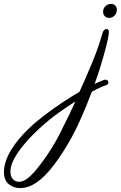

<svg xmlns="http://www.w3.org/2000/svg" viewBox="-375 -481 614 976"><path d="M179 -390Q166 -390 157.5 -399Q149 -408 149 -421Q149 -438 161 -449.5Q173 -461 189 -461Q203 -461 211 -452.5Q219 -444 219 -431Q219 -414 207.5 -402Q196 -390 179 -390ZM-273 475Q-306 475 -330.5 455Q-355 435 -355 392Q-354 342 -321 285.5Q-288 229 -227 171Q-194 139 -148.5 104.5Q-103 70 -55.5 38.5Q-8 7 29 -14Q64 -91 95.5 -167.5Q127 -244 145 -309Q148 -322 154.5 -328Q161 -334 167 -334Q172 -334 176 -328Q180 -322 178 -310Q175 -285 164 -242.5Q153 -200 138 -150.5Q123 -101 106 -54Q112 -57 118 -60Q124 -63 129 -65L154 -75Q156 -76 160 -76Q168 -76 172 -71.5Q176 -67 176 -62Q176 -52 166 -49Q154 -45 135 -36.5Q116 -28 92 -15Q65 57 34 126Q3 195 -27 246Q-77 331 -122 384Q-167 437 -210 459Q-239 475 -273 475ZM-278 443Q-260 443 -241 430Q-218 414 -192 383Q-166 352 -139.5 313.5Q-113 275 -90.5 235Q-68 195 -53 162Q-38 133 -22.5 101Q-7 69 8 35Q-25 56 -60.5 80.5Q-96 105 -130 133Q-164 161 -198 194Q-232 227 -260 262Q-288 297 -305 330Q-322 363 -322 391Q-322 416 -309.5 429.5Q-297 443 -278 443Z"/></svg>

Font: Birthstone Bounce Medium
Style: Regular
Weight: 500
Designer: Robert E. Leuschke
Foundry: Rob Leuschke
Version: Version 1.010; ttfautohint (v1.8.3)